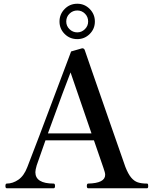

<svg xmlns="http://www.w3.org/2000/svg" viewBox="-20 -1006 825 1026"><path d="M772 -12Q772 0 766 0H451Q444 0 444 -12Q444 -25 451 -25Q542 -27 542 -72Q542 -83 533 -108L482 -256H223L176 -122Q169 -98 169 -86Q169 -25 267 -25Q274 -25 274 -12Q274 0 267 0H16Q9 0 9 -12Q9 -25 16 -25Q48 -25 78 -45.5Q108 -66 126 -113Q147 -164 342 -683L360 -731L419 -748Q430 -748 433 -738L473 -622Q510 -517 574 -331.5Q638 -146 650 -114Q665 -76 681 -57Q697 -38 716.5 -31.5Q736 -25 766 -25Q770 -25 771 -21Q772 -17 772 -12ZM469 -293 357 -619Q332 -557 236 -293ZM487 -891Q487 -852 459.5 -824.5Q432 -797 393 -797Q353 -797 325.5 -824.5Q298 -852 298 -891Q298 -930 325.5 -958Q353 -986 393 -986Q432 -986 459.5 -958Q487 -930 487 -891ZM451 -891Q451 -916 434 -933Q417 -950 393 -950Q369 -950 351.5 -933Q334 -916 334 -891Q334 -867 351.5 -850Q369 -833 393 -833Q416 -833 433.5 -850Q451 -867 451 -891Z"/></svg>

Font: Shippori Mincho SemiBold
Style: Regular
Weight: 600
Designer: FONTDASU
Foundry: FONTDASU / Google Inc. / but / Adobe
Version: Version 3.110; ttfautohint (v1.8.3)